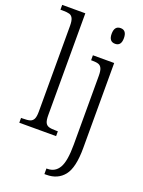

<svg xmlns="http://www.w3.org/2000/svg" viewBox="-181 -841 866 1162"><g transform="rotate(20 251.5 -259.5)"><path d="M351 -697Q351 -748 391 -748Q430 -748 430 -697Q430 -647 391 -647Q351 -647 351 -697ZM259 204H265Q315 204 340 161Q365 118 365 13V-432Q365 -463 358 -478.5Q351 -494 337 -499Q323 -504 297 -504H289V-536H426V12Q426 138 385.5 189Q345 240 272 240H259ZM10 -31H20Q52 -31 67.5 -36Q83 -41 90.5 -56Q98 -71 98 -104V-655Q98 -688 90.5 -703.5Q83 -719 68.5 -723.5Q54 -728 25 -728H10V-759H159V-104Q159 -71 166 -56Q173 -41 188.5 -36Q204 -31 236 -31H247V0H10Z"/></g></svg>

Font: Noto Serif NarrowLight
Style: Regular
Weight: 300
Width: 4
Designer: Monotype Design Team
Foundry: Monotype Imaging Inc.
Version: Version 1.001